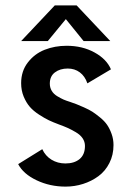

<svg xmlns="http://www.w3.org/2000/svg" viewBox="-20 -682 490 713"><path d="M389.5 -529.5H290.5L224.5 -611L157.5 -529.5H58.5L183.5 -662H264.5ZM223.5 11Q165.5 11 116 -12.5Q66.5 -36 47.5 -72.5L137 -128Q148.5 -103 171.2 -89Q194 -75 223 -75Q256 -75 275.8 -91.5Q295.5 -108 295.5 -140Q295.5 -155.5 286.8 -168.5Q278 -181.5 260.8 -191.5Q243.5 -201.5 231.2 -207Q219 -212.5 198.5 -220Q177 -228 161.2 -235.5Q145.5 -243 124.8 -256.5Q104 -270 90.8 -285.2Q77.5 -300.5 68 -323.2Q58.5 -346 58.5 -373Q58.5 -418 83.5 -450.2Q108.5 -482.5 146 -497.2Q183.5 -512 227.5 -512Q286 -512 331 -487.2Q376 -462.5 392 -424.5L304.5 -372.5Q295.5 -399 276.5 -413.2Q257.5 -427.5 231.5 -427.5Q203 -427.5 184 -413.2Q165 -399 165 -371.5Q165 -356.5 172.2 -344.5Q179.5 -332.5 193 -324.5Q206.5 -316.5 216.2 -312.2Q226 -308 240.5 -303.5Q256 -298 264.2 -295Q272.5 -292 292 -283.2Q311.5 -274.5 323.5 -266.8Q335.5 -259 352 -245.5Q368.5 -232 378 -218Q387.5 -204 394.5 -184.5Q401.5 -165 401.5 -143.5Q401.5 -106.5 386.2 -76.5Q371 -46.5 345.5 -27.8Q320 -9 288.5 1Q257 11 223.5 11Z"/></svg>

Font: League Mono Condensed Medium
Style: Regular
Weight: 500
Width: 1
Designer: Tyler Finck
Foundry: The League of Moveable Type / Tyler Finck
Version: Version 2.210